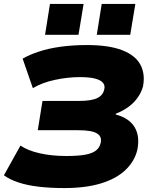

<svg xmlns="http://www.w3.org/2000/svg" viewBox="-27 -945 792 976"><path d="M300 11Q228 11 169 4Q110 -3 65.5 -18Q21 -33 -7 -54L77 -205Q113 -180 174 -166Q235 -152 310 -152Q369 -152 405.5 -158.5Q442 -165 461 -180Q480 -195 485 -220Q492 -251 465.5 -267Q439 -283 372 -283H165L189 -432H375Q438 -432 467.5 -446.5Q497 -461 503 -491Q508 -510 496.5 -524Q485 -538 456.5 -545.5Q428 -553 379 -553Q317 -553 252 -539Q187 -525 140 -497L88 -647Q123 -667 171.5 -683Q220 -699 281.5 -707.5Q343 -716 415 -716Q526 -716 593.5 -690Q661 -664 686.5 -616.5Q712 -569 700 -506Q693 -479 675 -452Q657 -425 628.5 -403.5Q600 -382 562 -367L561 -363Q629 -345 657 -299Q685 -253 671 -183Q657 -125 611 -81Q565 -37 487 -13Q409 11 300 11ZM465 -768 490 -925H661L635 -768ZM202 -768 227 -925H398L372 -768Z"/></svg>

Font: Nunito Sans 7pt SemiExpanded Black
Style: Italic
Weight: 900
Width: 6
Italic angle: -9°
Designer: Vernon Adams
Foundry: Vernon Adams
Version: Version 3.101;gftools[0.9.27]